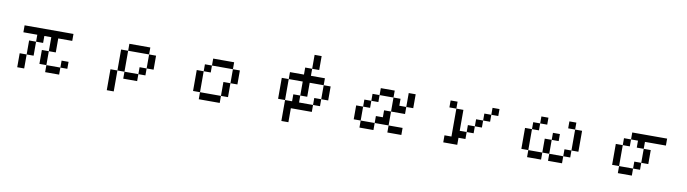

<svg xmlns="http://www.w3.org/2000/svg" viewBox="-35 -1403 8069 2256"><g transform="rotate(10 4000.0 -275.5)"><path d="M417 -26.4V-192.4H500V-26.4H667V-109.4H750V-26.4H667V57.6H500V-26.4ZM167 -359.4V-442.4H750V-359.4H583V-192.4H500V-359.4H417V-276.4H333V-109.4H250V-276.4H333V-359.4ZM167 57.6V-109.4H250V57.6Z M1667 -192.4V-359.4H1750V-192.4ZM1667 -192.4V-109.4H1583V-192.4ZM1667 -359.4H1417V-442.4H1667ZM1583 -109.4V-26.4H1417V-109.4ZM1417 -109.4H1333V-359.4H1417ZM1333 -109.4V140.6H1250V-109.4Z M2250 -26.4V-276.4H2333V-359.4H2417V-442.4H2667V-359.4H2750V-192.4H2667V-359.4H2417V-276.4H2333V-26.4H2583V-192.4H2667V-26.4H2583V57.6H2333V-26.4Z M3250 -109.4V-359.4H3333V-442.4H3500V-526.4H3583V-692.4H3667V-526.4H3583V-442.4H3750V-359.4H3833V-192.4H3750V-359.4H3583V-192.4H3500V-359.4H3333V-109.4H3417V-192.4H3500V-109.4H3667V-192.4H3750V-109.4H3667V-26.4H3417V140.6H3333V-109.4Z M4167 -26.4V-192.4H4250V-276.4H4333V-359.4H4417V-442.4H4583V-359.4H4667V-276.4H4750V-442.4H4833V-276.4H4750V-192.4H4583V-359.4H4417V-276.4H4333V-192.4H4250V-26.4H4417V-109.4H4500V-192.4H4583V-26.4H4417V57.6H4250V-26.4ZM4583 -26.4H4750V57.6H4583Z M5250 -26.4H5333V-359.4H5417V-109.4H5500V-26.4H5417V57.6H5250ZM5750 -359.4V-276.4H5667V-192.4H5583V-109.4H5500V-192.4H5583V-276.4H5667V-359.4ZM5750 -359.4V-442.4H5833V-359.4ZM5333 -359.4H5250V-442.4H5333Z M6667 -359.4V-442.4H6750V-359.4ZM6167 -26.4V-276.4H6250V-359.4H6333V-442.4H6417V-359.4H6333V-276.4H6250V-26.4H6417V-192.4H6500V-276.4H6583V-192.4H6500V-26.4H6667V-109.4H6750V-359.4H6833V-109.4H6750V-26.4H6667V57.6H6500V-26.4H6417V57.6H6250V-26.4Z M7250 -26.4V-276.4H7333V-359.4H7417V-442.4H7833V-359.4H7583V-276.4H7667V-109.4H7583V-276.4H7500V-359.4H7417V-276.4H7333V-26.4H7500V-109.4H7583V-26.4H7500V57.6H7333V-26.4Z"/></g></svg>

Font: KH Dot Kodenmachou 12
Style: Regular
Weight: 400
Designer: Original version for X68000 by Keitarou Hiraki (http://hp.vector.co.jp/authors/VA000874/) / TrueType conversion by Homem
Version: Version 1.00.20150527